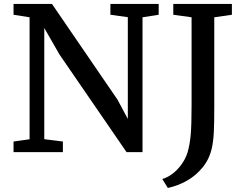

<svg xmlns="http://www.w3.org/2000/svg" viewBox="-20 -763 1221 963"><path d="M47.9 0ZM128.4 -64.5V-676.3L47.9 -689V-743.2H240.7L569.3 -263.2L621.1 -166.5V-676.8L533.7 -689V-743.2H775.9V-689L694.8 -676.3V0H614.7L278.3 -489.7L202.1 -622.6V-64.9L295.4 -53.2V0H47.9V-53.2ZM920.4 2.4Q932.1 -37.6 936.5 -86.9Q940.9 -136.2 940.9 -236.8V-676.3L849.1 -689V-743.2H1143.1V-689L1054.7 -676.3V-275.9V-219.7Q1054.7 -147 1052.5 -101.3Q1050.3 -55.7 1043 -22.5Q1030.8 34.2 996.6 76.2Q962.4 118.2 916.7 143.8Q871.1 169.4 821.8 179.7L793.9 134.8Q817.9 128.4 843 110.1Q868.2 91.8 888.9 63.7Q909.7 35.6 920.4 2.4Z"/></svg>

Font: Merriweather
Style: Regular
Weight: 400
Designer: Eben Sorkin
Foundry: Eben Sorkin
Version: Version 1.584; ttfautohint (v1.6)